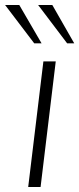

<svg xmlns="http://www.w3.org/2000/svg" viewBox="-52 -746 316 766"><path d="M215.8 -573.2 100.1 -726.1H156.7L244.1 -573.2ZM84.5 -573.2 -31.7 -726.1H24.9L113.8 -573.2ZM60.5 0 121.1 -501H170.4L109.9 0Z"/></svg>

Font: Muli
Style: ExtraLightItalic
Weight: 200
Italic angle: -7°
Designer: Vernon Adams
Foundry: newtypography
Version: Version 2.0; ttfautohint (v1.00rc1.2-2d82) -l 8 -r 50 -G 200